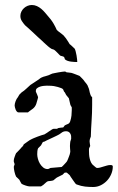

<svg xmlns="http://www.w3.org/2000/svg" viewBox="-20 -748 472 768"><path d="M239.3 -57.6Q237.3 -56.6 233.2 -52Q229 -47.4 226.6 -47.4L208 -38.1Q207 -37.6 204.8 -35.9Q202.6 -34.2 200 -32Q197.3 -29.8 195.3 -28.1Q193.4 -26.4 192.9 -26.4Q191.9 -25.9 189.2 -25.4Q186.5 -24.9 183.3 -24.4Q180.2 -23.9 177.5 -23.7Q174.8 -23.4 173.3 -23.4Q169.4 -22.5 166.3 -20Q163.1 -17.6 159.9 -14.4Q156.7 -11.2 152.8 -8.1Q148.9 -4.9 144 -2.4H97.7Q95.2 -2.4 91.1 -3.4Q86.9 -4.4 82.3 -5.9Q77.6 -7.3 73.2 -9.3Q68.8 -11.2 66.4 -12.7Q66.4 -13.7 63.7 -17.3Q61 -21 60.5 -23.4Q59.6 -24.4 59.1 -25.9Q57.6 -27.3 57.6 -28.8L44.4 -41.5Q40.5 -49.3 37.8 -61.3Q35.2 -73.2 35.2 -81.1L38.6 -91.3L35.2 -101.6V-107.4Q35.2 -109.9 36.4 -114Q37.6 -118.2 39.1 -122.3Q40.5 -126.5 42 -130.1Q43.5 -133.8 44.4 -135.3Q44.9 -135.7 48.1 -138.9Q51.3 -142.1 55.2 -146.2Q59.1 -150.4 62.3 -153.8Q65.4 -157.2 66.4 -158.7Q66.9 -158.7 70.1 -162.1Q73.2 -165.5 73.2 -166.5L74.2 -168.5Q74.7 -169.4 74.7 -170.4Q83 -175.8 90.8 -181.9Q98.6 -188 108.4 -192.4Q108.9 -192.9 115.5 -195.6Q122.1 -198.2 130.1 -201.4Q138.2 -204.6 146 -207Q153.8 -209.5 157.7 -210.4Q162.6 -212.9 168 -216.8Q173.3 -220.7 178.5 -224.1Q183.6 -227.5 188 -230.2Q192.4 -232.9 195.3 -232.9H208Q208.5 -232.9 210.9 -234.4Q211.9 -234.9 213.4 -235.8Q215.3 -236.3 222.9 -237.3Q230.5 -238.3 232.9 -238.3L239.3 -246.6Q242.7 -248.5 246.1 -249.8Q249.5 -251 252.4 -252.4Q255.4 -253.9 257.6 -256.6Q259.8 -259.3 261.2 -264.2Q264.6 -274.4 265.9 -285.9Q267.1 -297.4 267.1 -307.6V-318.4Q267.1 -319.3 264.2 -323.7Q261.2 -328.1 261.2 -330.1L255.4 -355L244.6 -368.2L239.3 -378.4Q237.3 -379.4 235.4 -383.3Q233.4 -387.2 232.9 -389.6Q231.9 -392.6 225.6 -395.3Q219.2 -397.9 211.4 -400.1Q203.6 -402.3 196 -403.6Q188.5 -404.8 185.5 -404.8Q184.6 -404.8 178 -405Q171.4 -405.3 167 -405.3Q162.6 -405.3 155 -404.5Q147.5 -403.8 140.6 -401.6Q133.8 -399.4 128.7 -395.5Q123.5 -391.6 123.5 -385.3V-380.9Q124 -379.9 125.5 -376.7Q127 -373.5 128.4 -369.9Q129.9 -366.2 131.1 -363Q132.3 -359.9 132.3 -358.9Q132.3 -356.9 131.1 -353.3Q129.9 -349.6 128.9 -345.7Q125.5 -330.1 119.6 -321.8Q113.8 -313.5 101.1 -305.7L95.2 -301.3Q93.3 -299.8 91.8 -298.3H54.7Q50.3 -298.3 47.4 -301.8Q44.4 -305.2 42.5 -309.8Q40.5 -314.5 39.6 -319.1Q38.6 -323.7 38.6 -326.2Q38.6 -329.1 39.6 -334Q40.5 -338.9 42.5 -343.5Q44.4 -348.1 46.6 -352.3Q48.8 -356.4 51.3 -358.9Q52.7 -362.3 54.7 -364.7Q55.7 -367.2 56.9 -368.7Q58.1 -370.1 58.6 -370.6L66.4 -378.4Q77.1 -385.3 84.5 -392.6Q91.8 -399.9 101.6 -408.2L135.7 -430.7Q140.6 -435.1 144.8 -437.3Q148.9 -439.5 153.3 -440.9Q157.7 -442.4 162.4 -443.4Q167 -444.3 173.3 -446.8Q173.8 -446.8 176 -447.8Q178.2 -448.7 180.7 -450Q183.1 -451.2 185.5 -452.1Q188 -453.1 189 -453.6Q191.4 -454.1 198.5 -455.6Q205.6 -457 213.6 -458.5Q221.7 -460 229 -460.9Q236.3 -461.9 239.3 -461.9Q241.7 -461.9 243.9 -460.2Q246.1 -458.5 247.1 -458.5Q248.5 -458.5 251.5 -458.3Q254.4 -458 257.6 -457.5Q260.7 -457 263.4 -456.8Q266.1 -456.5 267.1 -456.1Q270 -455.1 274.9 -453.4Q279.8 -451.7 284.7 -449.7Q289.6 -447.8 293.5 -446.3Q297.4 -444.8 298.3 -444.3Q298.8 -443.8 300.8 -441.9Q302.7 -439.9 305.4 -437.3Q308.1 -434.6 310.5 -432.1Q313 -429.7 314 -428.2Q319.3 -420.4 325 -414.1Q330.6 -407.7 333 -399.4Q335.4 -394.5 336.7 -388.9Q337.9 -383.3 339.1 -377.9Q340.3 -372.6 342.3 -367.7Q344.2 -362.8 348.6 -358.9V-328.6Q348.6 -296.4 346.4 -265.4Q344.2 -234.4 343.3 -201.7Q341.3 -196.8 339.8 -192.1Q338.4 -187.5 338.4 -181.6Q338.4 -177.2 339.6 -171.9Q340.8 -166.5 340.8 -164.1L336.4 -154.8Q335.9 -152.8 335.9 -150.9V-145.5Q335.9 -138.2 336.4 -129.9Q336.9 -121.6 338.9 -113.3Q340.8 -105 344.5 -97.7Q348.1 -90.3 355 -85.4Q357.4 -83.5 361.6 -79.8Q365.7 -76.2 367.7 -76.2H369.6Q374.5 -76.2 380.9 -77.9Q387.2 -79.6 394 -81.8Q400.9 -84 408 -85.9Q415 -87.9 421.9 -87.9Q431.2 -87.9 431.2 -82Q431.2 -66.4 425 -51.8Q418.9 -37.1 408.2 -25.6Q397.5 -14.2 383.3 -7.1Q369.1 0 352.5 0Q335.9 0 320.3 -1.7Q304.7 -3.4 286.1 -10.3L282.7 -12.7Q281.7 -13.7 278.1 -18.8Q274.4 -23.9 270.3 -29.8Q266.1 -35.6 262.7 -40.8Q259.3 -45.9 258.8 -47.4L247.1 -57.6H243.7ZM128.9 -130.9Q128.9 -123 131.6 -112.8Q134.3 -102.5 139.6 -93.5Q145 -84.5 152.8 -78.1Q160.6 -71.8 170.4 -71.8Q172.4 -71.8 173.8 -72.3Q175.3 -72.8 182.1 -76.2L226.6 -80.1Q228 -81.1 231.2 -84.2Q234.4 -87.4 237.5 -90.8Q240.7 -94.2 243.4 -97.2Q246.1 -100.1 247.1 -101.6Q247.6 -101.6 248.8 -104.5Q250 -107.4 252 -111.8Q253.9 -116.2 255.6 -121.1Q257.3 -126 258.8 -129.9Q259.8 -132.3 260.5 -137.2Q261.2 -142.1 261.2 -142.6Q260.7 -147.9 260.3 -153.3Q259.8 -158.7 259.8 -164.1Q259.8 -168.9 260.3 -173.1Q260.7 -177.2 261.2 -181.6L264.6 -192.4V-201.2Q264.6 -209.5 259.3 -216.3Q253.9 -223.1 243.7 -223.1Q235.4 -223.1 229.7 -219.5Q224.1 -215.8 216.8 -210.4Q214.4 -209 207 -205.3Q199.7 -201.7 191.7 -198Q183.6 -194.3 176.5 -190.9Q169.4 -187.5 167 -186.5L157.7 -181.6Q156.7 -181.6 153.8 -180.7Q150.9 -179.7 150.9 -179.2L144 -166.5L132.3 -154.8Q129.9 -149.4 129.4 -142.3Q128.9 -135.3 128.9 -130.9ZM61.5 -684.1Q61.5 -693.4 65.4 -701.4Q69.3 -709.5 75.7 -715.3Q82 -721.2 90.3 -724.6Q98.6 -728 107.4 -728Q118.2 -728 127.7 -723.6Q137.2 -719.2 145.3 -712.4Q153.3 -705.6 160.6 -697Q168 -688.5 174.3 -680.7Q175.3 -679.2 176.8 -677.7Q178.2 -676.3 179.2 -674.8Q180.2 -673.8 182.9 -670.4Q185.5 -667 188.5 -662.6Q191.4 -658.2 194.1 -653.8Q196.8 -649.4 197.8 -647Q198.2 -646 199.7 -643.6Q201.2 -641.1 202.6 -637.9Q204.1 -634.8 205.3 -632.1Q206.5 -629.4 207 -628.4Q208 -627.4 209.7 -626Q211.4 -624.5 212.9 -623Q218.3 -618.7 226.8 -612.5Q235.4 -606.4 239.7 -599.6Q240.7 -599.1 243.4 -595.2Q246.1 -591.3 249.3 -586.4Q252.4 -581.5 255.1 -577.4Q257.8 -573.2 258.3 -571.8Q259.3 -570.8 262.5 -568.4Q265.6 -565.9 268.8 -562.7Q272 -559.6 274.9 -556.9Q277.8 -554.2 278.8 -553.2Q280.8 -549.8 282.7 -542.2Q284.7 -534.7 286.1 -526.6Q287.6 -518.6 288.3 -511Q289.1 -503.4 289.1 -500Q284.2 -500 277.6 -500.2Q271 -500.5 263.9 -501.5Q256.8 -502.4 250.5 -504.6Q244.1 -506.8 239.7 -510.7Q239.7 -512.2 238 -515.9Q236.3 -519.5 236.3 -520Q235.8 -520.5 233.6 -521.5Q231.4 -522.5 229 -523.2Q226.6 -523.9 224.1 -524.4Q221.7 -524.9 221.2 -525.4Q220.2 -525.9 217 -529.3Q213.9 -532.7 210 -536.6Q206.1 -540.5 202.6 -543.9Q199.2 -547.4 197.8 -547.9Q196.8 -549.3 191.4 -550.8Q186 -552.2 185.1 -553.2Q178.7 -557.1 171.6 -563.2Q164.6 -569.3 157.5 -575.9Q150.4 -582.5 143.8 -588.9Q137.2 -595.2 131.8 -599.6Q129.9 -601.6 122.3 -608.6Q114.7 -615.7 106 -623.8Q97.2 -631.8 89.6 -638.7Q82 -645.5 80.1 -647Q72.8 -655.3 67.1 -664.3Q61.5 -673.3 61.5 -684.1Z"/></svg>

Font: IM FELL English
Style: Regular
Weight: 400
Designer: Igino Marini
Foundry: Igino Marini
Version: 3.00